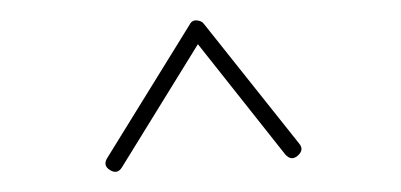

<svg xmlns="http://www.w3.org/2000/svg" viewBox="-20 -731 395 189"><path d="M88.4 -563.5Q81.1 -567.9 85.4 -575.2L166.5 -706.5Q168.9 -711.4 173.8 -710.9Q178.7 -710.4 180.7 -707.5L274.4 -589.8Q279.8 -583.5 272.9 -577.6Q266.6 -572.3 260.7 -579.1L174.8 -687.5L100.1 -566.4Q95.7 -559.1 88.4 -563.5Z"/></svg>

Font: Mikhak-DS1-FD Thin
Style: Regular
Weight: 100
Designer: Amin Abedi
Version: Version 3.2